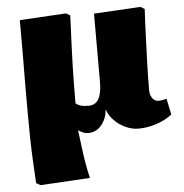

<svg xmlns="http://www.w3.org/2000/svg" viewBox="-53 -577 821 856"><g transform="rotate(-5 357.5 -149.5)"><path d="M94 227 75 216Q72 163 69.5 113Q67 63 66 10Q65 -43 65 -103Q65 -119 65 -147Q65 -175 65 -211.5Q65 -248 65.5 -289Q66 -330 66 -371Q66 -412 66 -449Q66 -486 66 -514L274 -526L292 -515Q289 -443 286.5 -388.5Q284 -334 283 -289Q282 -244 281.5 -204.5Q281 -165 281 -123Q292 -114 304.5 -110.5Q317 -107 338 -107Q369 -107 383.5 -132Q398 -157 398 -208Q398 -219 398 -237.5Q398 -256 398 -280.5Q398 -305 398 -334.5Q398 -364 398 -394.5Q398 -425 398 -455.5Q398 -486 398 -514L607 -526L625 -515Q623 -484 621.5 -446Q620 -408 618.5 -367Q617 -326 615.5 -286Q614 -246 613.5 -211.5Q613 -177 613 -152Q613 -138 618 -126.5Q623 -115 631.5 -108.5Q640 -102 651 -102Q662 -102 670 -103.5Q678 -105 687 -108L702 -36Q673 -13 632.5 0.5Q592 14 551 14Q522 14 493 0.5Q464 -13 442.5 -35.5Q421 -58 413 -84Q408 -40 384.5 -13Q361 14 326 14Q315 14 305 10Q295 6 284 -1H282Q287 36 291.5 73Q296 110 302 145.5Q308 181 316 214Z"/></g></svg>

Font: Literata 18pt Black
Style: Regular
Weight: 900
Designer: Latin by Veronika Burian and Jose Scaglione. Greek by Irene Vlachou. Cyrillic by Vera Evstafieva.
Foundry: TypeTogether
Version: Version 3.103;gftools[0.9.29]